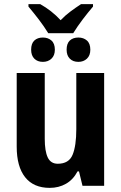

<svg xmlns="http://www.w3.org/2000/svg" viewBox="-20 -901 588 931"><path d="M214 -740Q193 -774 168.5 -806Q144 -838 118 -869V-881H175Q202 -866 227.5 -846Q253 -826 274 -803Q297 -827 322 -845.5Q347 -864 373 -881H431V-869Q407 -841 381.5 -807.5Q356 -774 335 -740ZM188 -601Q162 -601 146.5 -616.5Q131 -632 131 -660Q131 -690 146.5 -704.5Q162 -719 188 -719Q213 -719 229.5 -704.5Q246 -690 246 -660Q246 -632 229.5 -616.5Q213 -601 188 -601ZM360 -601Q334 -601 318.5 -616.5Q303 -632 303 -660Q303 -690 318.5 -704.5Q334 -719 360 -719Q385 -719 401.5 -704.5Q418 -690 418 -660Q418 -632 401.5 -616.5Q385 -601 360 -601ZM485 -547V0H380L363 -70H356Q335 -30 300 -10Q265 10 221 10Q143 10 102 -41.5Q61 -93 61 -190V-547H197V-228Q197 -168 211.5 -137.5Q226 -107 260 -107Q314 -107 332 -150.5Q350 -194 350 -275V-547Z"/></svg>

Font: Noto Sans Condensed
Style: Bold
Weight: 700
Width: 3
Designer: Monotype Design Team
Foundry: Monotype Imaging Inc.
Version: Version 2.013; ttfautohint (v1.8.4.7-5d5b)